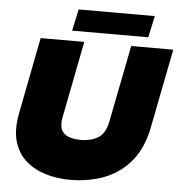

<svg xmlns="http://www.w3.org/2000/svg" viewBox="-58 -918 922 982"><g transform="rotate(5 403.0 -427.0)"><path d="M336 9Q273 9 214.5 -8Q156 -25 112.5 -62Q69 -99 50.5 -159Q32 -219 48 -304L125 -700H349L272 -306Q264 -264 275.5 -241Q287 -218 313.5 -208.5Q340 -199 376 -199Q426 -199 463 -221Q500 -243 512 -304L590 -700H806L726 -293Q706 -189 651.5 -122Q597 -55 516.5 -23Q436 9 336 9ZM282 -752 306 -863H697L673 -752Z"/></g></svg>

Font: REM Black
Style: Italic
Weight: 900
Italic angle: -11°
Designer: Octavio Pardo
Foundry: Ashler Design
Version: Version 1.005;gftools[0.9.28]